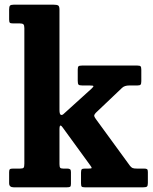

<svg xmlns="http://www.w3.org/2000/svg" viewBox="-20 -800 653 820"><path d="M65 -700H36Q24.5 -700 21.8 -703.2Q19 -706.5 19 -717V-760Q19 -772 22.8 -776Q26.5 -780 38.5 -780H208.5Q222.5 -780 228.2 -776.8Q234 -773.5 234 -759V-330Q234 -312 240 -309.5Q246 -307 254 -315.5L370.5 -421Q379.5 -429.5 379 -432.2Q378.5 -435 362 -435H331.5Q318.5 -435 315.2 -438.8Q312 -442.5 312 -455.5V-502.5Q312 -514 315.5 -517Q319 -520 330 -520H567Q577.5 -520 580.5 -516.5Q583.5 -513 583.5 -502V-453.5Q583.5 -442.5 580.5 -438.8Q577.5 -435 566.5 -435H532.5Q511.5 -435 501 -424.5L390 -319Q381 -309.5 382.5 -304Q384 -298.5 392 -288L535 -92Q540.5 -85 546 -82.5Q551.5 -80 565 -80H595.5Q604.5 -80 608 -77.5Q611.5 -75 611.5 -65.5V-18.5Q611.5 -6.5 607.5 -3.2Q603.5 0 591.5 0H342.5Q331.5 0 328.8 -3.2Q326 -6.5 326 -17V-62Q326 -73.5 329 -76.8Q332 -80 342.5 -80H358Q371.5 -80 371.5 -82.8Q371.5 -85.5 366 -93L248.5 -254.5Q243 -263 238.5 -263.8Q234 -264.5 234 -246.5V-99.5Q234 -88 236.8 -84Q239.5 -80 250 -80H267.5Q275 -80 279 -77.2Q283 -74.5 283 -65.5V-14.5Q283 -4.5 279.2 -2.2Q275.5 0 265 0H38.5Q19 0 19 -17.5V-65Q19 -74.5 22.2 -77.2Q25.5 -80 35.5 -80H65.5Q77.5 -80 80.8 -83.8Q84 -87.5 84 -101.5V-680Q84 -692.5 79.8 -696.2Q75.5 -700 65 -700Z"/></svg>

Font: Besley* Narrow
Style: Bold
Weight: 700
Width: 4
Designer: Owen Earl
Foundry: indestructible type*
Version: Version 3.000; ttfautohint (v1.8.3)